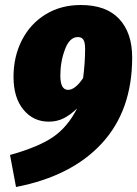

<svg xmlns="http://www.w3.org/2000/svg" viewBox="-20 -716 548 767"><path d="M508 -486Q508 -275 387 -143.5Q266 -12 44 31L20 -97Q132 -128 191 -168Q250 -208 288 -283Q260 -256 233.5 -243Q207 -230 175 -230Q113 -230 73.5 -278Q34 -326 34 -409Q34 -490 67.5 -555.5Q101 -621 162 -658.5Q223 -696 303 -696Q404 -696 456 -640.5Q508 -585 508 -486ZM320 -521Q320 -547 313 -557.5Q306 -568 291 -568Q258 -568 239.5 -518.5Q221 -469 221 -414Q221 -357 252 -357Q280 -357 312 -404Q320 -466 320 -521Z"/></svg>

Font: Fira Sans Extra Condensed Black
Style: Italic
Weight: 900
Width: 3
Italic angle: -8°
Designer: Carrois Corporate & Edenspiekermann AG
Foundry: Carrois Corporate GbR & Edenspiekermann AG
Version: Version 4.203